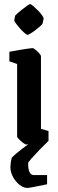

<svg xmlns="http://www.w3.org/2000/svg" viewBox="-20 -699 284 942"><path d="M54 -622Q55 -624 65 -633Q75 -642 88.5 -652.5Q102 -663 113.5 -671Q125 -679 127 -679Q132 -679 143 -669.5Q154 -660 166.5 -647.5Q179 -635 187 -623Q195 -611 194 -607L189 -584Q188 -580 178 -571Q168 -562 155 -552Q142 -542 130.5 -535Q119 -528 116 -528Q111 -528 100 -537.5Q89 -547 77.5 -560Q66 -573 58 -584Q50 -595 50 -599ZM108 10Q104 10 93.5 2Q83 -6 73.5 -15.5Q64 -25 64 -29V-385L26 -398V-445Q26 -445 42 -448Q58 -451 79 -454.5Q100 -458 118 -460.5Q136 -463 141 -463Q144 -463 154 -455Q164 -447 172.5 -437.5Q181 -428 181 -423V-67L218 -56V-9Q218 -9 203 -6Q188 -3 167.5 1Q147 5 129.5 7.5Q112 10 108 10ZM114 223Q95 223 75.5 207.5Q56 192 43.5 168.5Q31 145 31 121Q31 112 32.5 100.5Q34 89 38 74Q56 56 83.5 35Q111 14 138.5 -6Q166 -26 186 -41L219 -9Q197 12 174 36Q151 60 134.5 78.5Q118 97 118 102Q118 133 125.5 146.5Q133 160 146 160H211V205Q203 207 182.5 211Q162 215 141.5 219Q121 223 114 223Z"/></svg>

Font: Grenze Gotisch SemiBold
Style: Regular
Weight: 600
Designer: Renata Polastri
Foundry: Omnibus-Type
Version: Version 1.001